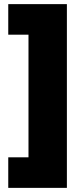

<svg xmlns="http://www.w3.org/2000/svg" viewBox="-20 -770 388 930"><path d="M304 -750V140H20V-8H118V-602H20V-750Z"/></svg>

Font: Tektur ExtraBold
Style: Regular
Weight: 800
Designer: Adam Jagosz
Foundry: Adam Jagosz
Version: Version 1.005;gftools[0.9.30]